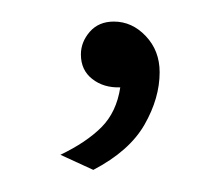

<svg xmlns="http://www.w3.org/2000/svg" viewBox="-20 -76 204 178"><path d="M66.5 81.5 36 67.5Q60 56 74 42Q88 28 91.5 5Q76 5.5 65.5 -2.8Q55 -11 55 -25.5Q55 -37 63.2 -46.5Q71.5 -56 85.5 -56Q102.5 -56 115.2 -42.5Q128 -29 128 -9Q128 15 114 39.5Q100 64 66.5 81.5Z"/></svg>

Font: Karla ExtraLight
Style: Regular
Weight: 250
Designer: Jonathan Pinhorn
Version: Version 2.004;gftools[0.9.33]